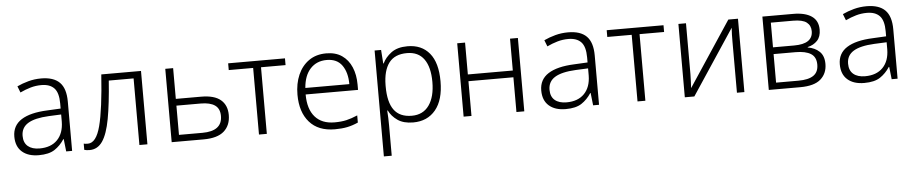

<svg xmlns="http://www.w3.org/2000/svg" viewBox="-43 -846 6608 1387"><g transform="rotate(-5 3261.0 -153.0)"><path d="M276 -541Q366 -541 410 -497Q454 -453 454 -358V0H411L401 -90H398Q369 -45 327.5 -17.5Q286 10 212 10Q135 10 91 -28.5Q47 -67 47 -139Q47 -219 112 -260.5Q177 -302 301 -307L398 -312V-349Q398 -427 366.5 -460Q335 -493 274 -493Q233 -493 195 -482Q157 -471 119 -453L101 -499Q139 -517 183.5 -529Q228 -541 276 -541ZM308 -265Q206 -260 156.5 -229.5Q107 -199 107 -139Q107 -89 137.5 -63.5Q168 -38 222 -38Q305 -38 351 -85.5Q397 -133 398 -217V-269Z M1000 0H942V-483H762Q750 -315 730 -207Q710 -99 674.5 -47Q639 5 581 5Q556 5 542 0V-45Q552 -42 572 -42Q633 -42 664 -161Q695 -280 712 -532H1000Z M1416 -309Q1512 -309 1558 -270Q1604 -231 1604 -160Q1604 -85 1556 -42.5Q1508 0 1407 0H1176V-532H1233V-309ZM1547 -158Q1547 -211 1512 -235.5Q1477 -260 1409 -260H1233V-48H1403Q1547 -48 1547 -158Z M2044 -483H1866V0H1809V-483H1632V-532H2044Z M2344 -542Q2412 -542 2457.5 -510.5Q2503 -479 2526.5 -424Q2550 -369 2550 -298V-259H2170Q2170 -153 2219.5 -96.5Q2269 -40 2361 -40Q2410 -40 2447 -48.5Q2484 -57 2528 -76V-24Q2488 -6 2449 2Q2410 10 2359 10Q2239 10 2175 -63Q2111 -136 2111 -262Q2111 -343 2138.5 -406Q2166 -469 2218 -505.5Q2270 -542 2344 -542ZM2343 -494Q2270 -494 2224.5 -445Q2179 -396 2172 -306H2491Q2491 -390 2454.5 -442Q2418 -494 2343 -494Z M2933 -542Q3035 -542 3092 -473Q3149 -404 3149 -269Q3149 -134 3089.5 -62Q3030 10 2927 10Q2857 10 2814 -20Q2771 -50 2751 -92H2747Q2749 -67 2750 -37.5Q2751 -8 2751 17V236H2694V-532H2741L2748 -433H2751Q2771 -476 2815 -509Q2859 -542 2933 -542ZM2925 -493Q2836 -493 2794 -437Q2752 -381 2751 -276V-266Q2751 -152 2792.5 -95.5Q2834 -39 2921 -39Q3003 -39 3046.5 -100.5Q3090 -162 3090 -270Q3090 -377 3048.5 -435Q3007 -493 2925 -493Z M3350 -532V-301H3676V-532H3733V0H3676V-252H3350V0H3293V-532Z M4097 -541Q4187 -541 4231 -497Q4275 -453 4275 -358V0H4232L4222 -90H4219Q4190 -45 4148.5 -17.5Q4107 10 4033 10Q3956 10 3912 -28.5Q3868 -67 3868 -139Q3868 -219 3933 -260.5Q3998 -302 4122 -307L4219 -312V-349Q4219 -427 4187.5 -460Q4156 -493 4095 -493Q4054 -493 4016 -482Q3978 -471 3940 -453L3922 -499Q3960 -517 4004.5 -529Q4049 -541 4097 -541ZM4129 -265Q4027 -260 3977.5 -229.5Q3928 -199 3928 -139Q3928 -89 3958.5 -63.5Q3989 -38 4043 -38Q4126 -38 4172 -85.5Q4218 -133 4219 -217V-269Z M4789 -483H4611V0H4554V-483H4377V-532H4789Z M4952 -162Q4952 -140 4950.5 -112Q4949 -84 4948 -62L5259 -532H5329V0H5275V-371Q5275 -393 5275.5 -421.5Q5276 -450 5278 -471L4966 0H4897V-532H4952Z M5910 -402Q5910 -351 5883 -322.5Q5856 -294 5813 -284V-281Q5864 -273 5897 -242Q5930 -211 5930 -152Q5930 -83 5883 -41.5Q5836 0 5734 0H5506V-532H5729Q5816 -532 5863 -499.5Q5910 -467 5910 -402ZM5852 -396Q5852 -437 5822.5 -460Q5793 -483 5724 -483H5563V-304H5717Q5852 -304 5852 -396ZM5871 -152Q5871 -207 5833 -231Q5795 -255 5722 -255H5563V-48H5725Q5798 -48 5834.5 -73Q5871 -98 5871 -152Z M6262 -541Q6352 -541 6396 -497Q6440 -453 6440 -358V0H6397L6387 -90H6384Q6355 -45 6313.5 -17.5Q6272 10 6198 10Q6121 10 6077 -28.5Q6033 -67 6033 -139Q6033 -219 6098 -260.5Q6163 -302 6287 -307L6384 -312V-349Q6384 -427 6352.5 -460Q6321 -493 6260 -493Q6219 -493 6181 -482Q6143 -471 6105 -453L6087 -499Q6125 -517 6169.5 -529Q6214 -541 6262 -541ZM6294 -265Q6192 -260 6142.5 -229.5Q6093 -199 6093 -139Q6093 -89 6123.5 -63.5Q6154 -38 6208 -38Q6291 -38 6337 -85.5Q6383 -133 6384 -217V-269Z"/></g></svg>

Font: RS Noto Sans Light
Style: Regular
Weight: 300
Designer: Monotype Design Team
Foundry: Monotype Imaging Inc.
Version: Version 3.10